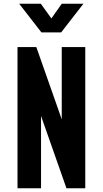

<svg xmlns="http://www.w3.org/2000/svg" viewBox="-20 -1000 546 1020"><path d="M305 -828H200L82 -980H197L253 -902L308 -980H423ZM308 -750H433V0H333L198 -384V0H73V-750H173L308 -366Z"/></svg>

Font: Mohave Bold
Style: Regular
Weight: 700
Designer: Gumpita Rahayu
Foundry: Tokotype
Version: Version 2.002;PS 002.002;hotconv 1.0.88;makeotf.lib2.5.64775